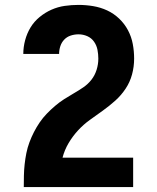

<svg xmlns="http://www.w3.org/2000/svg" viewBox="-20 -763 640 783"><path d="M77 0V-1Q77 -24 77.5 -47Q78 -70 80.5 -93Q83 -116 87.5 -138.5Q92 -161 100 -182.5Q108 -204 118.5 -224.5Q129 -245 142 -264Q155 -283 171 -299.5Q187 -316 204.5 -331Q222 -346 241.5 -358.5Q261 -371 281 -382.5Q301 -394 320 -407Q339 -420 353 -438Q367 -456 374 -478.5Q381 -501 381 -524Q381 -542 377.5 -560Q374 -578 363.5 -593Q353 -608 336 -615.5Q319 -623 300 -623Q284 -623 268.5 -618Q253 -613 242 -601.5Q231 -590 226 -574.5Q221 -559 221 -543Q221 -543 221 -543Q221 -543 221 -543Q221 -543 221 -543Q221 -543 221 -543H75Q75 -543 75 -543Q75 -543 75 -543Q75 -571 82.5 -599Q90 -627 104.5 -651Q119 -675 141.5 -693.5Q164 -712 190 -723.5Q216 -735 244 -739Q272 -743 300 -743Q330 -743 360 -738Q390 -733 417 -720.5Q444 -708 466 -687Q488 -666 502 -639.5Q516 -613 521.5 -583.5Q527 -554 527 -524Q527 -491 518.5 -459.5Q510 -428 492 -401Q474 -374 450 -352.5Q426 -331 399.5 -312Q373 -293 346.5 -274Q320 -255 298 -231Q276 -207 259.5 -179Q243 -151 235 -120H523V0Z"/></svg>

Font: Iosevka Curly Heavy Extended
Style: Regular
Weight: 900
Width: 7
Monospace: yes
Designer: Belleve Invis
Foundry: Belleve Invis
Version: Version 11.1.0; ttfautohint (v1.8.3)